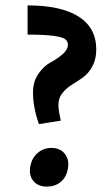

<svg xmlns="http://www.w3.org/2000/svg" viewBox="-20 -683 405 710"><path d="M82 -555V-663Q206 -663 271 -621.5Q336 -580 336 -500Q336 -464 321.5 -437.5Q307 -411 286.5 -396.5Q266 -382 245.5 -369.5Q225 -357 210.5 -338.5Q196 -320 196 -295Q196 -275 205 -237L124 -224Q102 -286 102 -341Q102 -381 122 -410Q142 -439 166.5 -452Q191 -465 211 -482Q231 -499 231 -518Q231 -531 220.5 -538.5Q210 -546 177 -550.5Q144 -555 82 -555ZM154 7Q119 7 102 -15.5Q85 -38 93 -72Q99 -100 120 -118Q141 -136 170 -136Q204 -136 221 -112.5Q238 -89 230 -54Q224 -26 203.5 -9.5Q183 7 154 7Z"/></svg>

Font: EauTest
Style: Bold Italic
Weight: 700
Italic angle: -12°
Designer: Christian Thalmann (Catharsis Fonts)
Version: Version 0.001;PS 000.001;hotconv 1.0.88;makeotf.lib2.5.64775